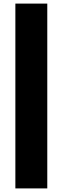

<svg xmlns="http://www.w3.org/2000/svg" viewBox="-20 -828 348 1068"><path d="M65.5 220V-808H243V220Z"/></svg>

Font: Encode Sans SC SemiExpanded ExtraBold
Style: Regular
Weight: 800
Width: 6
Designer: Multiple Designers
Foundry: Impallari Type
Version: Version 3.002